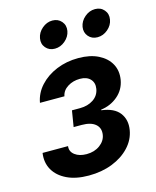

<svg xmlns="http://www.w3.org/2000/svg" viewBox="-115 -839 752 925"><g transform="rotate(-15 261.0 -376.5)"><path d="M212.9 7.3Q148.4 7.3 104 -14.2Q59.6 -35.6 38.8 -72.3Q18.1 -108.9 24.9 -155.8H151.9Q148.4 -128.9 170.7 -112.1Q192.9 -95.2 229 -95.2Q268.1 -95.2 295.4 -115.2Q322.8 -135.3 327.6 -165Q333 -198.2 310.3 -217.8Q287.6 -237.3 242.2 -237.3H201.7L214.8 -317.4H255.4Q293.9 -317.4 321.8 -335.9Q349.6 -354.5 355 -387.2Q359.9 -416.5 342.3 -435.3Q324.7 -454.1 290.5 -454.1Q256.3 -454.1 229.5 -437.3Q202.6 -420.4 197.3 -392.1H75.2Q83.5 -439 116.5 -475.1Q149.4 -511.2 199.5 -532Q249.5 -552.7 308.6 -552.7Q367.7 -552.7 408.4 -532.2Q449.2 -511.7 468 -477.1Q486.8 -442.4 479.5 -398.4Q471.2 -351.1 435.5 -320.8Q399.9 -290.5 351.6 -284.2L351.1 -281.2Q414.1 -273.4 440.7 -238.5Q467.3 -203.6 459 -153.8Q451.2 -106.9 417.2 -70.6Q383.3 -34.2 330.6 -13.4Q277.8 7.3 212.9 7.3ZM425.8 -625.5Q397.5 -625.5 380.6 -645.3Q363.8 -665 368.2 -692.4Q373 -720.2 396.2 -740Q419.4 -759.8 447.8 -759.8Q476.1 -759.8 492.9 -740Q509.8 -720.2 504.9 -692.4Q500.5 -665 477.3 -645.3Q454.1 -625.5 425.8 -625.5ZM212.9 -625.5Q184.6 -625.5 167.7 -645.3Q150.9 -665 155.8 -692.4Q160.6 -720.2 183.8 -740Q207 -759.8 234.9 -759.8Q263.2 -759.8 280.3 -740Q297.4 -720.2 292.5 -692.4Q287.6 -665 264.4 -645.3Q241.2 -625.5 212.9 -625.5Z"/></g></svg>

Font: Inter Semi Bold
Style: Italic
Weight: 600
Italic angle: -9.39999°
Designer: Rasmus Andersson
Foundry: rsms
Version: Version 4.000;git-3c8e0fc